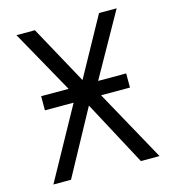

<svg xmlns="http://www.w3.org/2000/svg" viewBox="-108 -815 816 905"><g transform="rotate(-15 300.0 -362.5)"><path d="M233 -348H93V-417H227L55 -725H145L301 -440L458 -725H544L371 -417H508V-348H367L559 0H468L299 -316L127 0H41Z"/></g></svg>

Font: JuliaMono Light
Style: Regular
Weight: 300
Monospace: yes
Designer: cormullion
Foundry: corm
Version: Version 0.054; ttfautohint (v1.8.4)